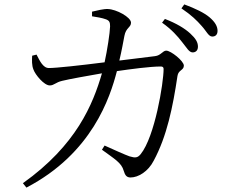

<svg xmlns="http://www.w3.org/2000/svg" viewBox="-20 -802 1040 872"><path d="M398 -728C416 -725 444 -721 462 -714C477 -708 480 -701 480 -682C479 -652 467 -573 455 -519C345 -505 235 -493 202 -493C175 -493 160 -527 146 -554L126 -549C125 -529 124 -505 132 -486C140 -463 180 -414 206 -414C226 -414 232 -428 263 -435C291 -442 379 -458 443 -469C402 -328 327 -143 84 30L100 50C399 -106 480 -360 511 -479C573 -488 661 -500 711 -500C719 -500 723 -496 723 -489C723 -425 683 -181 619 -102C605 -85 595 -84 568 -92C548 -99 497 -122 455 -141L443 -122C500 -80 532 -63 542 -26C548 -5 556 4 573 4C608 4 653 -23 678 -72C738 -183 765 -316 786 -457C790 -485 815 -482 815 -504C815 -525 756 -572 735 -572C719 -572 711 -550 684 -547C651 -543 590 -535 522 -527C532 -568 540 -613 545 -639C552 -677 575 -677 575 -699C575 -724 508 -760 470 -761C451 -762 419 -754 398 -749ZM716 -699C760 -668 787 -637 807 -611C827 -587 838 -564 855 -564C869 -564 879 -573 879 -590C879 -610 869 -627 844 -650C819 -673 781 -696 729 -716ZM804 -764C850 -733 874 -709 896 -684C918 -660 927 -636 944 -636C959 -636 968 -645 968 -662C968 -682 957 -702 931 -724C907 -744 868 -763 817 -782Z"/></svg>

Font: Source Han Serif
Style: Regular
Weight: 400
Designer: Ryoko NISHIZUKA 西塚涼子 (kana & ideographs); Frank Grießhammer (Latin, Greek & Cyrillic); Wenlong ZHANG 张文龙 (bopomofo); San
Foundry: Adobe Systems Incorporated
Version: Version 1.001;PS 1.001;hotconv 16.6.54;makeotf.lib2.5.65590